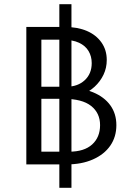

<svg xmlns="http://www.w3.org/2000/svg" viewBox="-20 -787 624 919"><path d="M290 -319 304 -367Q373 -367 426 -345Q479 -323 508 -283Q537 -243 537 -188Q537 -132 508 -90Q479 -48 425 -24Q371 0 298 0H106V-658H290Q351 -658 395.5 -639Q440 -620 465.5 -584Q491 -548 491 -500Q491 -462 475.5 -429.5Q460 -397 433 -372Q406 -347 369.5 -333Q333 -319 290 -319ZM159 -372H299Q352 -372 385.5 -403Q419 -434 419 -485Q419 -517 404 -542.5Q389 -568 358 -582.5Q327 -597 277 -597H178V-61H311Q383 -61 421 -95.5Q459 -130 459 -188Q459 -246 416 -280Q373 -314 285 -314H159ZM264 112V-767H322V112Z"/></svg>

Font: Ysabeau Office Medium
Style: Regular
Weight: 500
Designer: Christian Thalmann (Catharsis Fonts)
Version: Version 2.001;gftools[0.9.30]; featfreeze: tnum,lnum,ss02